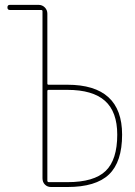

<svg xmlns="http://www.w3.org/2000/svg" viewBox="-20 -750 540 770"><path d="M169.9 -384.8V-25.4Q169.9 -20.5 174.8 -19.5H250Q357.4 -19.5 403.8 -64.5Q450.2 -109.4 450.2 -210Q450.2 -301.8 400.9 -345.7Q351.6 -389.6 250 -389.6H174.8Q169.9 -389.6 169.9 -384.8ZM19.5 -710Q9.8 -710 9.8 -720.2Q9.8 -730.5 19.5 -730.5H134.8Q149.4 -730.5 159.7 -720.2Q169.9 -710 169.9 -695.3V-415Q169.9 -410.2 174.8 -410.2H250Q469.7 -410.2 469.7 -210Q469.7 -100.6 417 -50.3Q364.3 0 250 0H184.6Q169.9 0 160.2 -9.8Q150.4 -19.5 150.4 -35.2V-705.1Q150.4 -710 144.5 -710Z"/></svg>

Font: Rounded-L Mgen+ 2m thin
Style: Regular
Weight: 100
Designer: [Source Han Sans]
Ryoko NISHIZUKA  (kana & ideographs); Paul D. Hunt (Latin, Greek & Cyrillic); Wenlong ZHANG  (bopomofo
Version: Version 1.059.20150602